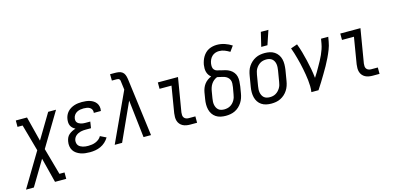

<svg xmlns="http://www.w3.org/2000/svg" viewBox="-125 -1286 4206 2033"><g transform="rotate(-15 1978.0 -270.0)"><path d="M-44 215 179 -157 97 -450H41V-520H164L233 -248L396 -520H482L259 -148L341 145H397V215H274L205 -57L42 215Z M714 8Q688 8 662 5Q636 2 612.5 -6.5Q589 -15 568.5 -29Q548 -43 535 -63.5Q522 -84 518 -110Q514 -136 519 -162Q522 -182 530.5 -201Q539 -220 555 -234Q571 -248 590 -257.5Q609 -267 629 -273Q613 -281 600 -293Q587 -305 579.5 -321Q572 -337 571 -355.5Q570 -374 573 -393Q576 -414 585 -434Q594 -454 609 -470.5Q624 -487 643.5 -498.5Q663 -510 683.5 -516.5Q704 -523 725 -525.5Q746 -528 767 -528Q789 -528 811 -525.5Q833 -523 853.5 -516.5Q874 -510 891.5 -498.5Q909 -487 921 -470.5Q933 -454 937.5 -432.5Q942 -411 938 -389L937 -384H859L860 -386Q863 -404 855.5 -419.5Q848 -435 834 -443.5Q820 -452 802.5 -455Q785 -458 767 -458Q749 -458 730.5 -455Q712 -452 694 -442.5Q676 -433 664.5 -416.5Q653 -400 650 -381Q648 -369 649.5 -357Q651 -345 658 -336Q665 -327 675 -321Q685 -315 696.5 -311.5Q708 -308 720 -306.5Q732 -305 744 -305H800L789 -235H733Q719 -235 704.5 -234Q690 -233 676 -229.5Q662 -226 648.5 -219.5Q635 -213 623.5 -203.5Q612 -194 604.5 -180.5Q597 -167 595 -153Q593 -138 596 -123.5Q599 -109 607.5 -98Q616 -87 629 -80Q642 -73 655.5 -69Q669 -65 684 -63.5Q699 -62 715 -62Q734 -62 754.5 -65Q775 -68 794.5 -76Q814 -84 831 -97.5Q848 -111 858 -130L923 -98Q907 -71 883.5 -49.5Q860 -28 831.5 -15Q803 -2 773 3Q743 8 714 8Z M986 0 1235 -539 1224 -625Q1224 -633 1222 -641Q1220 -649 1215 -655Q1210 -661 1202 -663Q1194 -665 1186 -665H1133L1132 -735H1185Q1207 -735 1228 -731.5Q1249 -728 1265 -716Q1281 -704 1289 -684.5Q1297 -665 1300 -645V-644Q1301 -642 1301 -639Q1301 -636 1302 -633L1384 0H1302L1255 -413L1067 0Z M1815 0Q1794 0 1773 -3.5Q1752 -7 1734 -16.5Q1716 -26 1703 -41.5Q1690 -57 1684 -76.5Q1678 -96 1678 -117.5Q1678 -139 1681 -160L1729 -450H1598V-520H1819L1757 -149Q1755 -134 1756 -119Q1757 -104 1765 -92.5Q1773 -81 1786.5 -75.5Q1800 -70 1815 -70H1889V0Z M2203 8Q2174 8 2146.5 2Q2119 -4 2096.5 -19Q2074 -34 2059 -56.5Q2044 -79 2037.5 -106Q2031 -133 2031 -161.5Q2031 -190 2036 -219L2048 -292Q2052 -314 2060.5 -336Q2069 -358 2083.5 -377.5Q2098 -397 2118 -411.5Q2138 -426 2160 -435Q2145 -446 2134.5 -462Q2124 -478 2119 -496.5Q2114 -515 2114 -535Q2114 -555 2117 -575Q2121 -597 2128.5 -618.5Q2136 -640 2148 -660Q2160 -680 2177.5 -697Q2195 -714 2216 -724Q2237 -734 2259.5 -738.5Q2282 -743 2304 -743Q2349 -743 2390 -729Q2431 -715 2466 -692L2424 -634Q2398 -650 2369.5 -661.5Q2341 -673 2308 -673Q2288 -673 2267.5 -666Q2247 -659 2231 -643.5Q2215 -628 2206 -608Q2197 -588 2194 -568Q2191 -549 2193 -530.5Q2195 -512 2206.5 -499Q2218 -486 2236 -481Q2254 -476 2272 -473V-472Q2298 -467 2323.5 -460Q2349 -453 2371 -440Q2393 -427 2409 -406.5Q2425 -386 2431 -361Q2437 -336 2435.5 -308.5Q2434 -281 2430 -253L2418 -181Q2414 -156 2405.5 -131Q2397 -106 2382.5 -83.5Q2368 -61 2348 -42.5Q2328 -24 2304 -12.5Q2280 -1 2254 3.5Q2228 8 2203 8ZM2204 -62Q2220 -62 2237 -65.5Q2254 -69 2269.5 -77.5Q2285 -86 2297.5 -99Q2310 -112 2319 -127.5Q2328 -143 2333 -159.5Q2338 -176 2340 -192L2353 -265Q2356 -285 2357 -306Q2358 -327 2350.5 -344.5Q2343 -362 2328.5 -374.5Q2314 -387 2295 -393.5Q2276 -400 2256.5 -403.5Q2237 -407 2218 -412Q2198 -404 2181 -390Q2164 -376 2152.5 -358Q2141 -340 2134.5 -320Q2128 -300 2125 -280L2113 -208Q2110 -190 2109 -172.5Q2108 -155 2111 -138.5Q2114 -122 2121.5 -107Q2129 -92 2141 -81.5Q2153 -71 2169.5 -66.5Q2186 -62 2204 -62Z M2753 -600 2790 -755H2873L2821 -600ZM2703 8Q2674 8 2646.5 2Q2619 -4 2596.5 -19Q2574 -34 2559 -56.5Q2544 -79 2537.5 -106Q2531 -133 2531 -161.5Q2531 -190 2536 -219L2556 -339Q2560 -364 2568 -389Q2576 -414 2591 -436.5Q2606 -459 2626 -477Q2646 -495 2670 -507Q2694 -519 2719.5 -523.5Q2745 -528 2770 -528Q2799 -528 2826.5 -522Q2854 -516 2876.5 -501Q2899 -486 2914.5 -463.5Q2930 -441 2936.5 -414Q2943 -387 2942.5 -358.5Q2942 -330 2938 -301L2918 -181Q2914 -156 2905.5 -131Q2897 -106 2882.5 -83.5Q2868 -61 2848 -43Q2828 -25 2804 -13Q2780 -1 2754 3.5Q2728 8 2703 8ZM2704 -62Q2721 -62 2737.5 -65.5Q2754 -69 2769.5 -78Q2785 -87 2797.5 -100Q2810 -113 2819 -128Q2828 -143 2833 -159.5Q2838 -176 2840 -192L2860 -312Q2863 -330 2864 -347.5Q2865 -365 2862.5 -381.5Q2860 -398 2852.5 -413Q2845 -428 2832.5 -438.5Q2820 -449 2803.5 -453.5Q2787 -458 2770 -458Q2753 -458 2736 -454.5Q2719 -451 2703.5 -442Q2688 -433 2675.5 -420Q2663 -407 2654 -392Q2645 -377 2640.5 -360.5Q2636 -344 2633 -328L2613 -208Q2610 -190 2609 -172.5Q2608 -155 2611 -138.5Q2614 -122 2621.5 -107Q2629 -92 2641 -81.5Q2653 -71 2670 -66.5Q2687 -62 2704 -62Z M3142 0Q3147 -33 3146 -66Q3145 -99 3141.5 -131.5Q3138 -164 3132.5 -195.5Q3127 -227 3121 -258.5Q3115 -290 3107.5 -321Q3100 -352 3091.5 -383Q3083 -414 3074 -444Q3065 -474 3054 -503L3126 -528Q3144 -481 3157.5 -433Q3171 -385 3182.5 -336Q3194 -287 3203.5 -237Q3213 -187 3218 -136Q3236 -162 3251.5 -189Q3267 -216 3282.5 -243Q3298 -270 3313 -297.5Q3328 -325 3340.5 -353Q3353 -381 3363 -410Q3373 -439 3378 -468L3387 -520H3466L3457 -468Q3450 -427 3434 -386Q3418 -345 3399 -305.5Q3380 -266 3358.5 -227.5Q3337 -189 3314 -151Q3291 -113 3268 -75Q3245 -37 3220 0Z M3815 0Q3794 0 3773 -3.5Q3752 -7 3734 -16.5Q3716 -26 3703 -41.5Q3690 -57 3684 -76.5Q3678 -96 3678 -117.5Q3678 -139 3681 -160L3729 -450H3598V-520H3819L3757 -149Q3755 -134 3756 -119Q3757 -104 3765 -92.5Q3773 -81 3786.5 -75.5Q3800 -70 3815 -70H3889V0Z"/></g></svg>

Font: Iosevka Algr
Style: Italic
Weight: 400
Italic angle: -9°
Monospace: yes
Designer: Belleve Invis
Foundry: Belleve Invis
Version: Version 26.0.2; ttfautohint (v1.8.3)